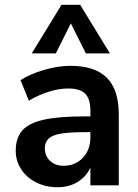

<svg xmlns="http://www.w3.org/2000/svg" viewBox="-20 -777 580 805"><path d="M478 -297V0H359V-75Q342 -36 305.5 -14Q269 8 221 8Q172 8 132 -12Q92 -32 69 -67Q46 -102 46 -145Q46 -199 73.5 -230Q101 -261 163 -275Q225 -289 334 -289H359V-312Q359 -362 337.5 -384Q316 -406 266 -406Q227 -406 184.5 -392.5Q142 -379 101 -355L66 -441Q107 -467 165 -484Q223 -501 275 -501Q378 -501 428 -451Q478 -401 478 -297ZM359 -202V-223H341Q274 -223 237 -217Q200 -211 184 -196Q168 -181 168 -155Q168 -123 190 -102.5Q212 -82 246 -82Q296 -82 327.5 -115.5Q359 -149 359 -202ZM214 -553H113L238 -757H316L441 -553H340L277 -679Z"/></svg>

Font: wassup Sans
Style: Bold
Weight: 700
Version: Version 2.001